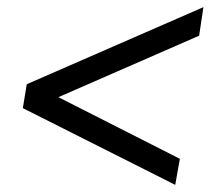

<svg xmlns="http://www.w3.org/2000/svg" viewBox="-20 -554 590 538"><path d="M471 -36 44 -251 55 -318 550 -534 538 -454 142 -281 143 -282 484 -109Z"/></svg>

Font: Nunito Sans 7pt SemiCondensed Medium
Style: Italic
Weight: 500
Width: 4
Italic angle: -9°
Designer: Vernon Adams
Foundry: Vernon Adams
Version: Version 3.101;gftools[0.9.27]